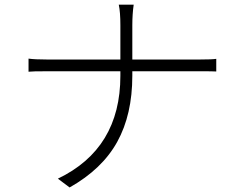

<svg xmlns="http://www.w3.org/2000/svg" viewBox="-20 -784 1040 831"><path d="M552.7 -526.4H842.8Q898.4 -526.4 916 -529.3V-474.6Q904.3 -475.6 841.8 -475.6H552.7V-456.1Q552.7 -288.1 487.3 -169.9Q421.9 -51.8 281.2 27.3L230.5 -10.7Q501 -140.6 501 -456.1V-475.6H186.5Q117.2 -475.6 103.5 -473.6V-530.3Q130.9 -526.4 184.6 -526.4H501V-674.8Q501 -731.4 494.1 -763.7H558.6Q552.7 -722.7 552.7 -674.8Z"/></svg>

Font: Gen Shin Gothic Light
Style: Regular
Weight: 200
Designer: [Source Han Sans]
Ryoko NISHIZUKA  (kana & ideographs); Paul D. Hunt (Latin, Greek & Cyrillic); Wenlong ZHANG  (bopomofo
Version: Version 1.002.20150607